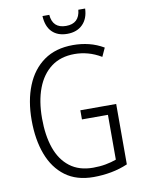

<svg xmlns="http://www.w3.org/2000/svg" viewBox="-99 -977 787 1055"><g transform="rotate(-10 295.0 -450.0)"><path d="M328 -364H528V-27Q484 -8 435.5 1Q387 10 337 10Q242 10 179.5 -36.5Q117 -83 86 -165.5Q55 -248 55 -356Q55 -465 88.5 -548Q122 -631 187.5 -677.5Q253 -724 350 -724Q396 -724 438.5 -713.5Q481 -703 520 -680L498 -632Q461 -654 424 -664Q387 -674 350 -674Q272 -674 219.5 -634.5Q167 -595 140 -524Q113 -453 113 -356Q113 -261 137.5 -190.5Q162 -120 213.5 -80.5Q265 -41 343 -41Q381 -41 413.5 -47Q446 -53 473 -63V-313H328ZM451 -910Q449 -854 417 -822Q385 -790 331 -790Q278 -790 247 -820.5Q216 -851 213 -910H251Q257 -834 332 -834Q406 -834 413 -910Z"/></g></svg>

Font: Noto Sans Khmer UI Condensed Light
Style: Regular
Weight: 300
Width: 3
Designer: Danh Hong and the Monotype Design Team
Foundry: Monotype Imaging Inc.
Version: Version 2.002; ttfautohint (v1.8.4.7-5d5b)